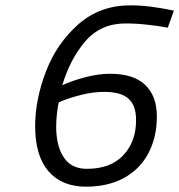

<svg xmlns="http://www.w3.org/2000/svg" viewBox="-20 -691 673 721"><path d="M112 -217Q112 -317 152.5 -422.5Q193 -528 274 -599.5Q355 -671 470 -671Q541 -671 633 -651L610 -587Q580 -593 535.5 -598Q491 -603 452 -603Q358 -603 300.5 -536Q243 -469 214 -371Q248 -387 298.5 -400.5Q349 -414 393 -414Q482 -414 525.5 -372Q569 -330 569 -254Q569 -176 537.5 -116Q506 -56 446 -23Q386 10 303 10Q212 10 162 -48Q112 -106 112 -217ZM491 -240Q491 -295 462.5 -320.5Q434 -346 371 -346Q329 -346 282 -334Q235 -322 201 -307Q197 -293 194 -266.5Q191 -240 191 -215Q191 -143 219.5 -100Q248 -57 306 -57Q395 -57 443 -108Q491 -159 491 -240Z"/></svg>

Font: Cairo
Style: Italic
Weight: 400
Italic angle: -13°
Designer: Mohamed Gaber, Accademia di Belle Arti di Urbino and others
Foundry: Kief Type Foundry, Accademia di Belle Arti di Urbino and others
Version: Version 3.011